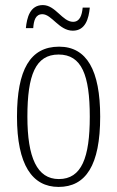

<svg xmlns="http://www.w3.org/2000/svg" viewBox="-20 -727 461 757"><path d="M267 -606C317 -606 330 -654 334 -697H306C303 -667 295 -641 268 -641C226 -641 199 -707 149 -707C98 -707 86 -657 82 -616H111C113 -646 120 -671 147 -671C184 -671 213 -606 267 -606ZM211 10C318 10 375 -75 375 -267C375 -450 322 -543 213 -543C99 -543 47 -452 47 -267C47 -77 107 10 211 10ZM212 -21C126 -21 88 -106 88 -267C88 -431 120 -512 211 -512C302 -512 334 -431 334 -267C334 -106 302 -21 212 -21Z"/></svg>

Font: Noto Serif Tamil ExtraCondensed ExtraLight
Style: Regular
Weight: 200
Width: 2
Designer: Indian Type Foundry, Tom Grace, and the Monotype Design Team
Foundry: Monotype Imaging Inc.
Version: Version 2.004